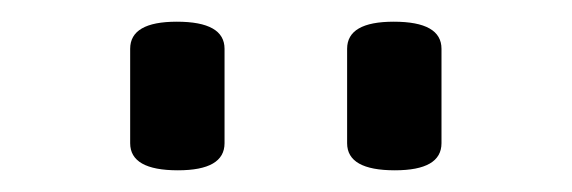

<svg xmlns="http://www.w3.org/2000/svg" viewBox="-20 -840 527 177"><path d="M187 -708Q187 -683 144 -683Q100 -683 100 -708V-795Q100 -820 143 -820Q187 -820 187 -795ZM387 -708Q387 -683 344 -683Q300 -683 300 -708V-795Q300 -820 343 -820Q387 -820 387 -795Z"/></svg>

Font: Offside
Style: Regular
Weight: 400
Designer: Eduardo Rodriguez Tunni
Foundry: Eduardo Rodriguez Tunni
Version: Version 1.002; ttfautohint (v1.8.4.7-5d5b);gftools[0.9.23]